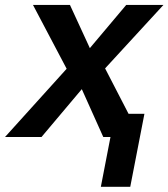

<svg xmlns="http://www.w3.org/2000/svg" viewBox="-43 -548 674 768"><path d="M398.9 0H370.1L284.2 -191.4L123 0H-22.9L223.6 -272.9L88.9 -528.3H236.8L316.4 -355.5L461.9 -528.3H610.8L377.4 -274.4L471.2 -92.8H534.7L478 199.2H360.4Z"/></svg>

Font: Liberation Mono
Style: Bold Italic
Weight: 700
Italic angle: -12°
Monospace: yes
Designer: Steve Matteson
Foundry: Ascender Corporation
Version: Version 2.1.5